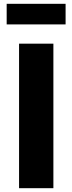

<svg xmlns="http://www.w3.org/2000/svg" viewBox="-20 -987 380 1007"><path d="M15 0ZM80 -758H260V0H80ZM15 -967H324V-859H15Z"/></svg>

Font: Biryani Heavy
Style: Regular
Weight: 900
Designer: Dan Reynolds and Mathieu Réguer
Foundry: Dan Reynolds and Mathieu Réguer
Version: Version 1.003; ttfautohint (v1.1) -l 5 -r 5 -G 72 -x 0 -D la